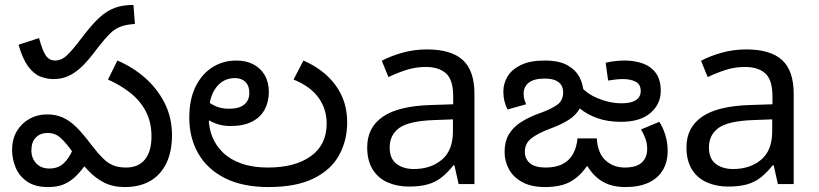

<svg xmlns="http://www.w3.org/2000/svg" viewBox="-20 -745 3313 777"><path d="M197 -425Q168 -425 141.5 -436Q115 -447 93 -477.5Q71 -508 55 -564L138 -591Q153 -536 167 -518Q181 -500 203 -500Q223 -500 240.5 -512.5Q258 -525 290 -565L321 -605Q355 -649 383.5 -675Q412 -701 444 -713Q476 -725 520 -725L526 -648Q491 -646 467.5 -637Q444 -628 424.5 -608.5Q405 -589 379 -556L356 -526Q328 -490 303 -468Q278 -446 252.5 -435.5Q227 -425 197 -425ZM485 12Q437 12 401.5 -6Q366 -24 336 -56Q306 -88 273 -131Q244 -171 223 -189Q202 -207 172 -207Q144 -207 125.5 -189Q107 -171 107 -136Q107 -105 126.5 -84Q146 -63 180 -63Q214 -63 236.5 -83Q259 -103 275 -141L328 -81Q309 -54 288 -33Q267 -12 240.5 0Q214 12 175 12Q122 12 90 -10Q58 -32 43.5 -66.5Q29 -101 29 -138Q29 -182 48 -214Q67 -246 99 -264Q131 -282 170 -282Q206 -282 234 -269.5Q262 -257 289 -230.5Q316 -204 348 -161Q375 -126 396 -105Q417 -84 439 -75.5Q461 -67 490 -67Q540 -67 566.5 -99.5Q593 -132 593 -193Q593 -251 570 -294.5Q547 -338 507 -369.5Q467 -401 417 -423L455 -500Q517 -474 567 -430Q617 -386 646.5 -327.5Q676 -269 676 -198Q676 -132 653.5 -85Q631 -38 588.5 -13Q546 12 485 12Z M1067 12Q962 12 890.5 -24Q819 -60 782.5 -123.5Q746 -187 746 -269Q746 -343 771.5 -394.5Q797 -446 840 -473Q883 -500 936 -500Q976 -500 1005.5 -484.5Q1035 -469 1051.5 -440.5Q1068 -412 1068 -373Q1068 -333 1051 -301.5Q1034 -270 999.5 -252.5Q965 -235 912 -235Q879 -235 851 -246Q823 -257 802.5 -273Q782 -289 769 -304L792 -366Q800 -355 814.5 -340.5Q829 -326 852 -315.5Q875 -305 907 -305Q948 -305 968.5 -322Q989 -339 989 -369Q989 -398 973 -413.5Q957 -429 931 -429Q883 -429 854 -390Q825 -351 825 -284V-266Q825 -226 839.5 -190.5Q854 -155 883 -127Q912 -99 957.5 -83Q1003 -67 1064 -67Q1174 -67 1238 -113Q1302 -159 1302 -245Q1302 -303 1269.5 -349Q1237 -395 1168 -423L1208 -500Q1291 -464 1338 -400Q1385 -336 1385 -250Q1385 -176 1352 -116.5Q1319 -57 1248.5 -22.5Q1178 12 1067 12Z M1708 -545Q1806 -545 1853 -502Q1900 -459 1900 -365V0H1836L1819 -76H1815Q1792 -47 1767.5 -27.5Q1743 -8 1711.5 1Q1680 10 1635 10Q1587 10 1548.5 -7Q1510 -24 1488 -59.5Q1466 -95 1466 -149Q1466 -229 1529 -272.5Q1592 -316 1723 -320L1814 -323V-355Q1814 -422 1785 -448Q1756 -474 1703 -474Q1661 -474 1623 -461.5Q1585 -449 1552 -433L1525 -499Q1560 -518 1608 -531.5Q1656 -545 1708 -545ZM1734 -259Q1634 -255 1595.5 -227Q1557 -199 1557 -148Q1557 -103 1584.5 -82Q1612 -61 1655 -61Q1723 -61 1768 -98.5Q1813 -136 1813 -214V-262Z M2511 12Q2473 12 2443.5 1.5Q2414 -9 2390.5 -31Q2367 -53 2347 -89L2367 -90Q2341 -49 2314 -27Q2287 -5 2256 3.5Q2225 12 2186 12Q2131 12 2094.5 -7.5Q2058 -27 2040 -59.5Q2022 -92 2022 -130Q2022 -171 2038.5 -200Q2055 -229 2088 -250.5Q2121 -272 2170 -289Q2211 -304 2235 -321Q2259 -338 2259 -371Q2259 -387 2252 -399.5Q2245 -412 2228.5 -419.5Q2212 -427 2184 -427Q2141 -427 2120 -410.5Q2099 -394 2099 -365Q2099 -352 2102.5 -341Q2106 -330 2109 -323L2034 -302Q2026 -317 2021.5 -335.5Q2017 -354 2017 -375Q2017 -407 2034 -435.5Q2051 -464 2088 -482Q2125 -500 2184 -500Q2244 -500 2278 -480Q2312 -460 2326.5 -430Q2341 -400 2341 -370Q2341 -332 2326 -305.5Q2311 -279 2281.5 -260Q2252 -241 2208 -225Q2155 -205 2129.5 -184.5Q2104 -164 2104 -131Q2104 -102 2124.5 -84.5Q2145 -67 2188 -67Q2230 -67 2257.5 -81.5Q2285 -96 2299.5 -123Q2314 -150 2317 -185H2395Q2399 -124 2431 -95.5Q2463 -67 2508 -67Q2555 -67 2577 -87Q2599 -107 2599 -142Q2599 -165 2592 -184Q2585 -203 2574 -221L2648 -252Q2663 -230 2672.5 -198.5Q2682 -167 2682 -135Q2682 -89 2662 -56Q2642 -23 2604 -5.5Q2566 12 2511 12ZM2654 -377Q2654 -324 2612.5 -288Q2571 -252 2493 -252Q2439 -252 2397 -267Q2355 -282 2326 -306.5Q2297 -331 2280 -357L2316 -414Q2345 -370 2396 -348.5Q2447 -327 2495 -327Q2522 -327 2539 -333Q2556 -339 2564.5 -350Q2573 -361 2573 -376Q2573 -404 2552 -414.5Q2531 -425 2502 -425Q2484 -425 2469 -423Q2454 -421 2441 -419L2431 -491Q2443 -494 2463 -497Q2483 -500 2510 -500Q2546 -500 2579 -489Q2612 -478 2633 -451Q2654 -424 2654 -377Z M3000 -545Q3098 -545 3145 -502Q3192 -459 3192 -365V0H3128L3111 -76H3107Q3084 -47 3059.5 -27.5Q3035 -8 3003.5 1Q2972 10 2927 10Q2879 10 2840.5 -7Q2802 -24 2780 -59.5Q2758 -95 2758 -149Q2758 -229 2821 -272.5Q2884 -316 3015 -320L3106 -323V-355Q3106 -422 3077 -448Q3048 -474 2995 -474Q2953 -474 2915 -461.5Q2877 -449 2844 -433L2817 -499Q2852 -518 2900 -531.5Q2948 -545 3000 -545ZM3026 -259Q2926 -255 2887.5 -227Q2849 -199 2849 -148Q2849 -103 2876.5 -82Q2904 -61 2947 -61Q3015 -61 3060 -98.5Q3105 -136 3105 -214V-262Z"/></svg>

Font: telugu115
Style: Regular
Weight: 400
Designer: Jelle Bosma - Monotype Design Team
Foundry: Monotype Imaging Inc.
Version: Version 2.003